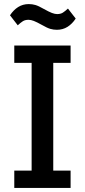

<svg xmlns="http://www.w3.org/2000/svg" viewBox="-20 -921 417 941"><path d="M50 0V-85H135V-613H50V-698H326V-613H241V-85H326V0ZM259 -775Q242 -775 226.5 -779.5Q211 -784 185 -799Q160 -813 145.5 -818.5Q131 -824 120 -824Q103 -824 92 -817Q81 -810 67 -797L29 -846Q46 -872 69 -886.5Q92 -901 121 -901Q138 -901 153.5 -896.5Q169 -892 195 -877Q220 -863 234.5 -857.5Q249 -852 260 -852Q277 -852 288 -859Q299 -866 313 -879L351 -830Q334 -804 311 -789.5Q288 -775 259 -775Z"/></svg>

Font: IBM Plex Sans Condensed Medium
Style: Regular
Weight: 500
Width: 3
Designer: Mike Abbink, Paul van der Laan, Pieter van Rosmalen
Foundry: Bold Monday
Version: Version 1.3